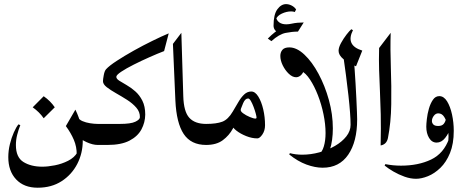

<svg xmlns="http://www.w3.org/2000/svg" viewBox="-20 -690 2209 914"><path d="M445.3 -100.1Q460.4 -100.1 468 -83.7Q475.6 -67.4 475.6 -50.3Q475.6 -32.7 468 -16.4Q460.4 0 445.3 0Q421.9 0 393.1 -12.9Q364.3 -25.9 351.1 -41V-132.8Q356 -120.6 372.3 -113.5Q388.7 -106.4 408.9 -103.3Q429.2 -100.1 445.3 -100.1ZM338.9 -168Q357.4 -130.4 365.7 -92.3Q374 -54.2 374 -20.5Q374 39.6 347.7 90.6Q321.3 141.6 273.2 172.6Q225.1 203.6 159.2 203.6Q94.2 203.6 56.9 164.1Q19.5 124.5 19.5 58.1Q19.5 26.9 27.1 -3.9Q34.7 -34.7 45.9 -59.8Q57.1 -85 67.9 -98.1L76.7 -94.2Q67.9 -72.3 61.8 -48.3Q55.7 -24.4 55.7 0.5Q55.7 59.1 91.8 81.3Q127.9 103.5 181.2 103.5Q208 103.5 241.5 96.9Q274.9 90.3 304.2 75.4Q333.5 60.5 347.7 36.6L345.2 46.4Q345.7 8.8 331.5 -24.4Q317.4 -57.6 293.5 -89.8ZM188 -231.9Q220.2 -209.5 240.7 -179.2L188 -127Q177.7 -142.1 164.6 -155Q151.4 -168 135.7 -179.2Z M783.2 -531.2 761.2 -446.8Q730.5 -435.1 691.4 -417.7Q652.3 -400.4 616.5 -382.3Q580.6 -364.3 557.1 -348.6Q533.7 -333 533.7 -324.2Q533.7 -314.9 547.6 -305.9Q561.5 -296.9 582.3 -285.2Q603 -273.4 623.5 -255.6Q644 -237.8 657.7 -210.7Q671.4 -183.6 671.4 -144.5Q670.9 -106.9 653.3 -74Q635.7 -41 596.4 -20.5Q557.1 0 491.7 0H445.3Q433.6 0 427 -14.9Q420.4 -29.8 420.4 -50.3Q420.4 -70.3 427 -85.2Q433.6 -100.1 445.3 -100.1H550.8Q602.5 -100.1 624 -110.4Q645.5 -120.6 646 -131.8Q646.5 -157.2 628.9 -177.5Q611.3 -197.8 585 -214.6Q558.6 -231.4 532.2 -246.3Q505.9 -261.2 488 -275.1Q470.2 -289.1 470.2 -303.7Q470.2 -312 473.9 -332Q477.5 -352.1 484.9 -360.4Q500 -377 535.9 -400.4Q571.8 -423.8 616.7 -449Q661.6 -474.1 706.1 -495.8Q750.5 -517.6 783.2 -531.2Z M961.4 0Q889.2 0 854.5 -52.2Q819.8 -104.5 814.9 -211.4L803.2 -481L843.3 -533.7L852.5 -232.4Q854.5 -158.7 881.1 -129.4Q907.7 -100.1 961.4 -100.1Q975.6 -100.1 982.9 -83.7Q990.2 -67.4 990.2 -50.3Q990.2 -32.7 982.9 -16.4Q975.6 0 961.4 0Z M960.9 0Q948.2 0 941.9 -16.4Q935.5 -32.7 935.5 -50.3Q935.5 -67.4 941.9 -83.7Q948.2 -100.1 960.9 -100.1Q1010.3 -100.1 1038.1 -110.6Q1065.9 -121.1 1087.9 -158.7Q1102.1 -182.1 1114.7 -204.1Q1127.4 -226.1 1142.3 -240.2Q1157.2 -254.4 1176.3 -254.4Q1194.8 -254.4 1209.7 -230.2Q1224.6 -206.1 1233.2 -169.2Q1241.7 -132.3 1241.7 -93.8Q1241.7 -68.4 1229 -49.8Q1216.3 -31.2 1205.1 -31.2Q1179.2 -31.2 1151.9 -42.2Q1124.5 -53.2 1105.7 -67.9Q1086.9 -82.5 1085.9 -93.3L1126.5 -169.9Q1123 -161.1 1137 -150.9Q1150.9 -140.6 1168.9 -133.1Q1187 -125.5 1195.8 -125.5Q1201.2 -125.5 1201.2 -130.4Q1201.2 -135.7 1197.3 -150.1Q1193.4 -164.6 1187.3 -180.9Q1181.2 -197.3 1174.3 -209.2Q1167.5 -221.2 1161.1 -221.2Q1147 -221.2 1137.5 -199Q1127.9 -176.8 1117.2 -143.8Q1106.4 -110.8 1088.6 -77.9Q1070.8 -44.9 1040.5 -22.5Q1010.3 0 960.9 0Z M1305.7 -533.7Q1282.2 -545.9 1282.2 -567.9Q1282.2 -621.1 1300.3 -645.8Q1318.4 -670.4 1341.8 -670.4Q1355 -670.4 1368.4 -663.6Q1381.8 -656.7 1389.6 -645L1383.3 -632.8Q1376 -635.7 1365.7 -635.7Q1344.2 -635.7 1321.5 -625.2Q1298.8 -614.7 1293 -596.2L1294.9 -607.4Q1296.4 -593.3 1309.1 -583.7Q1321.8 -574.2 1342.8 -574.2Q1355 -574.2 1370.1 -577.6ZM1425.8 -583 1398.4 -539.6Q1371.6 -539.6 1340.1 -533.4Q1308.6 -527.3 1272 -494.1L1254.9 -506.3Q1288.1 -540.5 1326.4 -561.8Q1364.7 -583 1425.8 -583Z M1612.3 -438.5 1664.6 -408.2Q1666 -391.1 1668.2 -360.1Q1670.4 -329.1 1672.6 -292.2Q1674.8 -255.4 1676.5 -219.7Q1678.2 -184.1 1679.2 -157.7Q1680.2 -131.3 1680.2 -121.6Q1680.2 -15.6 1637.7 46.4Q1595.2 108.4 1516.1 108.4Q1480 108.4 1438.7 93.3Q1397.5 78.1 1356.9 45.4L1359.9 39.1Q1387.7 46.4 1418.5 46.4Q1459.5 46.4 1500.5 35.2Q1541.5 23.9 1575 4.4Q1608.4 -15.1 1628.7 -40.8Q1648.9 -66.4 1648.9 -95.7Q1648.9 -143.6 1638.7 -235.4Q1628.4 -327.1 1612.3 -438.5ZM1652.3 -550.8 1660.2 -546.4Q1623.5 -474.1 1704.6 -449.2L1674.8 -374.5Q1636.7 -390.1 1614.3 -408.9Q1591.8 -427.7 1591.8 -448.2Q1591.8 -463.9 1603.5 -485.4Q1615.2 -506.8 1629.6 -525.4Q1644 -543.9 1652.3 -550.8ZM1357.4 -464.4Q1392.6 -464.4 1429.2 -429.9Q1465.8 -395.5 1496.3 -338.6Q1526.9 -281.7 1545.7 -213.9Q1564.5 -146 1564.5 -78.6Q1564.5 -51.3 1561 -24.9Q1557.6 1.5 1549.3 25.9Q1544.4 41 1531 43.7Q1517.6 46.4 1496.1 47.4Q1513.7 34.2 1521.7 6.6Q1529.8 -21 1529.8 -56.2Q1529.8 -98.6 1520 -146Q1510.3 -193.4 1493.4 -236.6Q1476.6 -279.8 1455.8 -311.3Q1435.1 -342.8 1413.1 -353L1428.7 -357.9Q1420.9 -338.4 1410.6 -330.3Q1400.4 -322.3 1389.6 -322.3Q1372.1 -322.3 1354.7 -338.9Q1337.4 -355.5 1325.9 -378.9Q1314.5 -402.3 1314.5 -423.8Q1314.5 -440.9 1324.2 -452.6Q1334 -464.4 1357.4 -464.4Z M1784.7 -461.4 1839.8 -533.7Q1837.4 -457 1840.6 -368.9Q1843.8 -280.8 1842.5 -193.6Q1841.3 -106.4 1826.7 -32.7Q1820.3 -2.4 1792 2.4Q1793.9 -83.5 1792.5 -145.8Q1791 -208 1788.6 -258.1Q1786.1 -308.1 1784.7 -356Q1783.2 -403.8 1784.7 -461.4Z M2140.1 -67.4Q2140.1 -5.4 2122.3 38.3Q2104.5 82 2076.4 109.1Q2048.3 136.2 2017.3 148.7Q1986.3 161.1 1960.4 161.1Q1934.1 161.1 1906 151.1Q1877.9 141.1 1852.8 126.5Q1827.6 111.8 1811 98.1L1814.5 91.3Q1851.1 98.6 1888.7 98.6Q1971.2 98.6 2032 69.6Q2092.8 40.5 2117.7 -30.3ZM2110.4 5.9Q2115.2 -13.2 2115.2 -40.5Q2115.2 -65.4 2110.4 -90.8Q2105.5 -116.2 2094.7 -133.3Q2084 -150.4 2066.4 -150.4Q2053.7 -150.4 2044.9 -138.4Q2036.1 -126.5 2036.1 -113.8Q2036.1 -105 2042.7 -97.7Q2049.3 -90.3 2065.9 -90.3Q2084 -90.3 2092.3 -100.3Q2100.6 -110.4 2103 -125L2121.1 -76.2Q2116.7 -55.7 2099.1 -33.4Q2081.5 -11.2 2058.6 -11.2Q2036.1 -11.2 2022.7 -33.2Q2009.3 -55.2 2009.3 -86.9Q2009.3 -99.6 2012 -123.5Q2014.6 -147.5 2021.7 -172.4Q2028.8 -197.3 2040.8 -214.8Q2052.7 -232.4 2071.3 -232.4Q2092.8 -232.4 2108.2 -207.8Q2123.5 -183.1 2131.8 -145Q2140.1 -106.9 2140.1 -67.4Q2136.2 -43 2128.4 -25.1Q2120.6 -7.3 2110.4 5.9Z"/></svg>

Font: Lateef Medium
Style: Regular
Weight: 500
Designer: SIL International
Foundry: SIL International
Version: Version 4.200